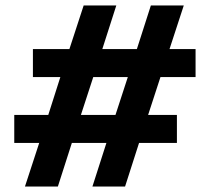

<svg xmlns="http://www.w3.org/2000/svg" viewBox="-20 -680 733 700"><path d="M71 0 123 -159H32V-261H156L200 -399H100V-501H233L285 -660H404L353 -501H479L530 -660H650L598 -501H693V-399H565L520 -261H625V-159H487L436 0H317L368 -159H242L191 0ZM275 -261H401L446 -399H320Z"/></svg>

Font: Work Sans
Style: Bold Italic
Weight: 700
Italic angle: -13°
Designer: Wei Huang
Foundry: Wei Huang
Version: Version 2.010; ttfautohint (v1.8.3)